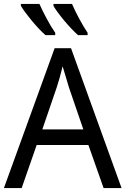

<svg xmlns="http://www.w3.org/2000/svg" viewBox="-20 -964 644 984"><path d="M182 -944H87V-934C107 -899 171 -820 213 -784H263V-796C236 -834 202 -899 182 -944ZM349 -944H254V-934C273 -899 338 -820 380 -784H429V-796C403 -834 368 -899 349 -944ZM511 0H603L344 -717H260L0 0H91L168 -221H433ZM407 -301H197L271 -517C279 -540 291 -583 301 -624C308 -599 328 -533 333 -517Z"/></svg>

Font: Noto Sans Thai
Style: Regular
Weight: 400
Designer: Monotype Design Team
Foundry: Monotype Imaging Inc.
Version: Version 1.901